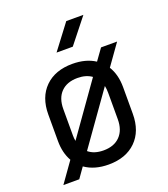

<svg xmlns="http://www.w3.org/2000/svg" viewBox="-147 -889 894 1022"><g transform="rotate(-20 300.0 -377.5)"><path d="M35 30 116 -84Q88 -133 88 -200V-350Q88 -448 145 -504Q202 -560 300 -560Q376 -560 428 -526L474 -590H565L481 -472Q512 -422 512 -351V-200Q512 -102 455 -46Q398 10 300 10Q220 10 166 -28L125 30ZM173 -200Q173 -183 176 -169L380 -457Q348 -480 300 -480Q240 -480 206.5 -446Q173 -412 173 -350ZM300 -70Q360 -70 393.5 -104.5Q427 -139 427 -200V-350Q427 -371 423 -390L215 -97Q247 -70 300 -70ZM242 -645 348 -785H445L334 -645Z"/></g></svg>

Font: NKDuy Mono
Style: Regular
Weight: 400
Monospace: yes
Designer: NKDuy
Foundry: NKDuy
Version: Version 2.251; ttfautohint (v1.8.4.7-5d5b)